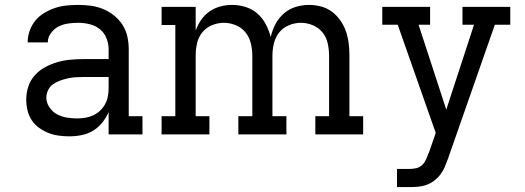

<svg xmlns="http://www.w3.org/2000/svg" viewBox="-20 -548 2140 783"><path d="M263 8Q241 8 219 5Q197 2 177 -6Q157 -14 139 -27Q121 -40 109 -58.5Q97 -77 92 -98.5Q87 -120 87 -142Q87 -169 95.5 -195Q104 -221 122 -241Q140 -261 164 -274Q188 -287 214 -294.5Q240 -302 267 -304.5Q294 -307 320 -307H423V-347Q423 -370 414 -392.5Q405 -415 386.5 -429.5Q368 -444 345 -449.5Q322 -455 299 -455Q278 -455 257.5 -452Q237 -449 219 -440Q201 -431 188 -413.5Q175 -396 175 -376V-375H93V-377Q93 -401 101.5 -424Q110 -447 125 -465Q140 -483 161 -495.5Q182 -508 204.5 -515.5Q227 -523 251 -525.5Q275 -528 299 -528Q325 -528 351 -524.5Q377 -521 401 -511Q425 -501 445.5 -484.5Q466 -468 480 -446Q494 -424 499.5 -398.5Q505 -373 505 -347V-74H561V0H423V-91Q413 -68 397 -48Q381 -28 359.5 -15Q338 -2 313 3Q288 8 263 8ZM295 -65Q312 -65 329 -68Q346 -71 361 -78Q376 -85 388.5 -97Q401 -109 409 -124Q417 -139 420 -155.5Q423 -172 423 -189V-234H321Q304 -234 288 -233Q272 -232 256.5 -228.5Q241 -225 225.5 -219.5Q210 -214 197 -205Q184 -196 176.5 -181Q169 -166 169 -150Q169 -129 181.5 -110.5Q194 -92 212.5 -82Q231 -72 252.5 -68.5Q274 -65 295 -65Z M834 0H639V-74H695V-446H639V-520H778V-423Q786 -446 800 -466.5Q814 -487 834 -501Q854 -515 878 -521.5Q902 -528 926 -528Q954 -528 981.5 -519.5Q1009 -511 1030 -492.5Q1051 -474 1064 -449Q1077 -424 1084 -397Q1090 -424 1103 -449Q1116 -474 1137 -492.5Q1158 -511 1185 -519.5Q1212 -528 1240 -528Q1265 -528 1289.5 -521.5Q1314 -515 1334 -500Q1354 -485 1368.5 -464Q1383 -443 1391 -419.5Q1399 -396 1402 -371Q1405 -346 1405 -321V-74H1461V0H1266V-74H1322V-321Q1322 -346 1316.5 -371Q1311 -396 1295.5 -415.5Q1280 -435 1256 -445Q1232 -455 1207 -455Q1182 -455 1158 -445Q1134 -435 1118.5 -415.5Q1103 -396 1097 -371Q1091 -346 1091 -321V-74H1148V0H952V-74H1009V-321Q1009 -346 1003 -371Q997 -396 981.5 -415.5Q966 -435 942 -445Q918 -455 893 -455Q868 -455 844 -445Q820 -435 804.5 -415.5Q789 -396 783.5 -371Q778 -346 778 -321V-74H834Z M1599 215V141H1648Q1663 141 1677 138Q1691 135 1701.5 125Q1712 115 1717.5 102Q1723 89 1728 76V75H1729L1757 -6L1602 -447H1539V-520H1734V-447H1687L1800 -101L1913 -447H1866V-520H2061V-447H1998L1807 99Q1801 116 1794 132.5Q1787 149 1776 163.5Q1765 178 1750.5 189Q1736 200 1719 206Q1702 212 1684 213.5Q1666 215 1648 215Z"/></svg>

Font: Iosevka Etoile
Style: Regular
Weight: 400
Designer: Belleve Invis
Foundry: Belleve Invis
Version: Version 33.2.4